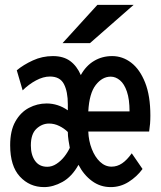

<svg xmlns="http://www.w3.org/2000/svg" viewBox="-20 -752 656 784"><path d="M160 12Q101 12 61.2 -31Q21.5 -74 21.5 -159Q21.5 -218.5 42.8 -256Q64 -293.5 98 -311.5Q132 -329.5 170.5 -329.5Q193.5 -329.5 215.2 -322.5Q237 -315.5 257 -301.5V-326Q257 -378 241 -408.8Q225 -439.5 184 -439.5Q156.5 -439.5 126.8 -423.5Q97 -407.5 72.5 -383L48.5 -465Q75.5 -487.5 114 -505.2Q152.5 -523 196 -523Q239 -523 266.5 -502.8Q294 -482.5 310 -445.5Q331 -483.5 364 -503.2Q397 -523 438 -523Q480.5 -523 515.8 -496Q551 -469 572.5 -415Q594 -361 594 -280Q594 -263 592.8 -247.2Q591.5 -231.5 589 -215H340.5Q342 -176.5 354.8 -143.8Q367.5 -111 388.5 -91.2Q409.5 -71.5 435.5 -71.5Q458.5 -71.5 478.5 -85Q498.5 -98.5 518 -126L562 -62Q539 -30.5 505.2 -9.2Q471.5 12 432 12Q389.5 12 355.8 -12.8Q322 -37.5 300.5 -79Q273.5 -30.5 235.2 -9.2Q197 12 160 12ZM173 -71Q192.5 -71 210.5 -82.8Q228.5 -94.5 242.5 -112.2Q256.5 -130 265 -148.5Q262.5 -160.5 259.8 -178.8Q257 -197 257 -213Q242.5 -227.5 222.2 -237.5Q202 -247.5 180.5 -247.5Q151.5 -247.5 128.8 -226.2Q106 -205 106 -158Q106 -119.5 123.2 -95.2Q140.5 -71 173 -71ZM340.5 -297H509Q509 -346.5 498.2 -378Q487.5 -409.5 469.8 -424.2Q452 -439 432 -439Q397.5 -439 371 -405Q344.5 -371 340.5 -297ZM235.5 -576 377.5 -732H525.5L347.5 -576Z"/></svg>

Font: Overpass Mono Light SemiBold
Style: Regular
Weight: 600
Monospace: yes
Version: Version 4.000